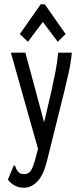

<svg xmlns="http://www.w3.org/2000/svg" viewBox="-20 -707 390 901"><path d="M92 174Q47 174 17 136L41 78L45 69L51 72Q54 80 57.5 88Q61 96 73 106Q83 110 94 110Q120 110 132 80.5Q144 51 158 -7V-10L31 -460H99L187 -133L221 -278Q231 -324 240 -369Q249 -414 253 -460H317Q313 -413 302 -365Q291 -317 280 -271L200 50Q183 117 154.5 145.5Q126 174 92 174ZM111 -511 73 -547 171 -687H190L288 -547L251 -511L181 -604Z"/></svg>

Font: Inconsolata ExtraCondensed Medium
Style: Regular
Weight: 500
Width: 2
Monospace: yes
Designer: Raph Levien, Cyreal, Brenton Simpson
Foundry: Raph Levien, Cyreal, Google
Version: Version 3.001; ttfautohint (v1.8.2.53-6de2)